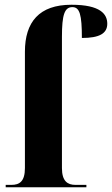

<svg xmlns="http://www.w3.org/2000/svg" viewBox="-20 -789 472 809"><path d="M4 0H344V-10H298C265 -10 241 -25 241 -81V-634C241 -727 252 -759 285 -759C316 -759 325 -727 325 -629C399 -629 432 -648 432 -689C432 -729 404 -769 281 -769C145 -769 85 -696 85 -571V-81C85 -24 62 -10 28 -10H4Z"/></svg>

Font: Noto Serif Display Condensed ExtraBold
Style: Regular
Weight: 800
Width: 3
Designer: Monotype Design Team
Foundry: Monotype Imaging Inc.
Version: Version 2.009